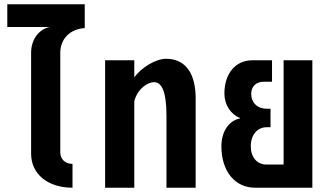

<svg xmlns="http://www.w3.org/2000/svg" viewBox="-20 -875 1554 895"><path d="M318 0V-111C284 -111 261 -133 261 -165V-629C261 -694 307 -740 375 -744V-855H14V-749H211C160 -738 125 -690 125 -629V-159C125 -64 202 0 318 0Z M756 -334V0H892V-426C889 -545 836 -601 754 -601C707 -601 639 -561 606 -514V-594H470V0H606V-404C623 -465 671 -492 698 -492C734 -492 756 -449 756 -334Z M1169 0H1436V-594H1302V-108H1221C1178 -108 1149 -143 1149 -193C1149 -246 1179 -282 1224 -282H1241V-368H1224C1180 -368 1151 -396 1151 -438C1151 -472 1174 -494 1209 -494H1248V-594H1156C1078 -594 1026 -532 1026 -439C1026 -387 1055 -342 1099 -325V-323C1047 -313 1012 -262 1012 -193C1012 -77 1075 0 1169 0Z"/></svg>

Font: Vanilla Cream ExtraBold
Style: Regular
Weight: 800
Designer: Jeremy Tribby, Jinavaṁso
Foundry: Tribby Type
Version: Version 1.422;Glyphs 3.1.2 (3151)